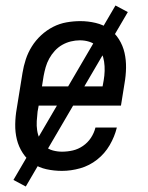

<svg xmlns="http://www.w3.org/2000/svg" viewBox="-20 -615 540 700"><path d="M206 8Q177 8 149.5 2Q122 -4 100 -19Q78 -34 63 -57Q48 -80 41.5 -106.5Q35 -133 35.5 -162Q36 -191 41 -219L62 -349Q66 -374 74 -398.5Q82 -423 96 -445.5Q110 -468 130 -486.5Q150 -505 173.5 -517Q197 -529 222.5 -533.5Q248 -538 273 -538Q301 -538 328.5 -531.5Q356 -525 377.5 -510Q399 -495 413.5 -472Q428 -449 434 -422.5Q440 -396 439.5 -367.5Q439 -339 434 -311L421 -230H121L117 -208Q115 -191 114 -173.5Q113 -156 115.5 -139.5Q118 -123 125 -108Q132 -93 144 -82Q156 -71 172.5 -66.5Q189 -62 206 -62Q226 -62 245.5 -66.5Q265 -71 282.5 -83Q300 -95 311.5 -112.5Q323 -130 328 -150H406Q398 -117 380 -86Q362 -55 334 -33Q306 -11 272.5 -1.5Q239 8 206 8ZM133 -300H354L358 -322Q361 -339 361.5 -356.5Q362 -374 359.5 -390.5Q357 -407 350.5 -422Q344 -437 332.5 -447.5Q321 -458 305 -463Q289 -468 271 -468Q255 -468 238.5 -464Q222 -460 207 -451.5Q192 -443 180 -430Q168 -417 159.5 -401.5Q151 -386 146.5 -370Q142 -354 139 -338ZM74 65 29 41 401 -595 446 -571Z"/></svg>

Font: Iosevka Curly Slab Oblique
Style: Regular
Weight: 400
Italic angle: -9°
Monospace: yes
Designer: Belleve Invis
Foundry: Belleve Invis
Version: Version 11.1.0; ttfautohint (v1.8.3)